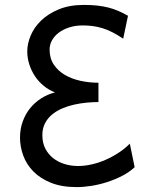

<svg xmlns="http://www.w3.org/2000/svg" viewBox="-20 -745 619 777"><path d="M478.5 -588.4Q455.6 -604 434.8 -614.5Q414.1 -625 394 -631.1Q374 -637.2 354.5 -639.6Q335 -642.1 314.9 -642.1Q285.6 -642.1 261 -634.3Q236.3 -626.5 218.5 -613.3Q200.7 -600.1 190.7 -582.3Q180.7 -564.5 180.7 -544.4Q180.7 -509.3 197.5 -483.9Q214.4 -458.5 242.2 -442.1Q270 -425.8 305.4 -418Q340.8 -410.2 378.4 -410.2V-332Q356 -332 330.3 -329.6Q304.7 -327.1 279.5 -321.5Q254.4 -315.9 231.2 -305.9Q208 -295.9 190.2 -281Q172.4 -266.1 161.9 -245.6Q151.4 -225.1 151.4 -197.8Q151.4 -167 163.3 -143.8Q175.3 -120.6 195.1 -105Q214.8 -89.4 241 -81.3Q267.1 -73.2 295.4 -73.2Q322.3 -73.2 350.6 -79.6Q378.9 -85.9 406.5 -97.9Q434.1 -109.9 459.5 -126.5Q484.9 -143.1 505.4 -163.6L524.9 -68.4Q503.4 -48.3 474.6 -33.4Q445.8 -18.6 414.1 -8.3Q382.3 2 350.1 7.1Q317.9 12.2 290.5 12.2Q229.5 12.2 186 -5.4Q142.6 -22.9 114.7 -51.5Q86.9 -80.1 74 -115.7Q61 -151.4 61 -188Q61 -223.6 72.3 -254.2Q83.5 -284.7 102.8 -308.1Q122.1 -331.5 147.9 -347.7Q173.8 -363.8 202.6 -371.1Q178.2 -380.4 157.7 -397Q137.2 -413.6 122.3 -435.5Q107.4 -457.5 98.9 -483.6Q90.3 -509.8 90.3 -537.1Q90.3 -567.4 104 -600.6Q117.7 -633.8 146 -661.4Q174.3 -689 217.5 -707Q260.7 -725.1 319.8 -725.1Q349.6 -725.1 373.8 -722.4Q397.9 -719.7 418.9 -714.4Q439.9 -709 459 -700.7Q478 -692.4 498 -681.2Z"/></svg>

Font: Andika New Basic
Style: Regular
Weight: 400
Designer: Victor Gaultney, Annie Olsen, Julie Remington, Don Collingsworth, Eric Hays
Foundry: SIL International
Version: Version 5.500; ttfautohint (v1.8.3)